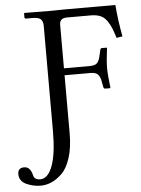

<svg xmlns="http://www.w3.org/2000/svg" viewBox="-122 -691 686 934"><g transform="rotate(-5 220.5 -224.0)"><path d="M201 -327V-42Q201 26 185 76Q169 126 143 151Q117 176 91 187Q65 198 39 198Q3 198 -31 182.5Q-65 167 -65 132Q-65 102 -34 102Q-5 102 5 141Q9 167 39 167Q77 167 99 108.5Q121 50 121 -62V-574Q121 -597 110.5 -607.5Q100 -618 69 -618H39Q31 -618 31 -625V-645L35 -646L160 -645L234 -646H477Q483 -569 498 -491L469 -486Q459 -518 452 -535Q445 -552 432 -571Q419 -590 400 -598Q381 -606 354 -606H237Q201 -606 201 -574V-361H328Q353 -361 363 -371.5Q373 -382 378 -405L385 -435Q387 -443 393 -443H415Q418 -443 418 -439Q410 -378 410 -344Q410 -310 418 -248L416 -245H393Q386 -245 384 -252L378 -283Q374 -306 363 -316.5Q352 -327 328 -327Z"/></g></svg>

Font: Libertinus Sans
Style: Regular
Weight: 400
Designer: Philipp H. Poll
Foundry: Khaled Hosny
Version: Version 6.1